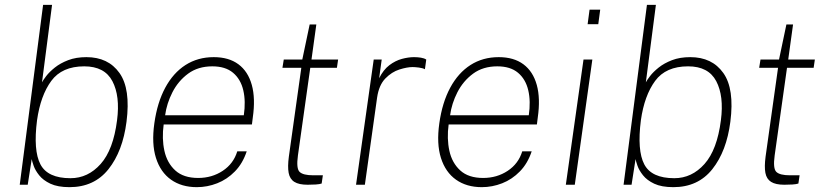

<svg xmlns="http://www.w3.org/2000/svg" viewBox="-20 -763 3406 793"><path d="M267 10Q218.5 10 188.2 -4.2Q158 -18.5 141.8 -39Q125.5 -59.5 119 -78.2Q112.5 -97 111 -106L94.5 0H61.5L158 -743H195L153.5 -423Q158 -432 171 -449Q184 -466 206.5 -484Q229 -502 261.5 -514.5Q294 -527 337 -527Q427 -527 473.5 -461.5Q520 -396 502.5 -260Q487 -138.5 428 -64.2Q369 10 267 10ZM271 -27Q343.5 -27 395.8 -85.8Q448 -144.5 463.5 -266.5Q476.5 -366.5 444.2 -427.8Q412 -489 328 -489Q236 -489 191.8 -428.8Q147.5 -368.5 133 -266.5Q117 -141.5 147 -84.2Q177 -27 271 -27Z M793 10Q730 10 686.5 -20.8Q643 -51.5 624.2 -110.5Q605.5 -169.5 617.5 -254Q629.5 -339.5 662.5 -400.8Q695.5 -462 746.2 -494.5Q797 -527 863 -527Q925 -527 964.8 -497.5Q1004.5 -468 1020 -412.2Q1035.5 -356.5 1024 -277L1020.5 -249H656Q648 -190.5 659 -140.2Q670 -90 704 -59Q738 -28 798.5 -28Q855.5 -28 900 -57.5Q944.5 -87 960 -138H999Q982.5 -88 950.2 -55Q918 -22 877 -6Q836 10 793 10ZM662 -287H987Q995.5 -344.5 984.8 -390.2Q974 -436 942.5 -462.5Q911 -489 857 -489Q798 -489 757 -458.8Q716 -428.5 692.2 -382Q668.5 -335.5 662 -287Z M1250.5 0Q1214.5 0 1195.8 -11.8Q1177 -23.5 1172.2 -49Q1167.5 -74.5 1173 -116L1224.5 -483H1146.5L1152 -517H1228.5L1259 -662H1286.5L1266.5 -517H1376.5L1371.5 -483H1261.5L1210.5 -121Q1203 -67 1217.5 -53Q1232 -39 1273.5 -39H1313.5L1308.5 -5Q1300 -2 1284 -1Q1268 0 1250.5 0Z M1450.5 0 1523.5 -517H1556.5L1546 -440Q1563.5 -475 1588.2 -493.8Q1613 -512.5 1640 -519.8Q1667 -527 1690 -527Q1704.5 -527 1718.5 -524.8Q1732.5 -522.5 1740.5 -517L1735 -477Q1726 -482 1710 -484Q1694 -486 1684 -486Q1661.5 -486 1629.8 -476Q1598 -466 1571.5 -438.8Q1545 -411.5 1537.5 -360L1487 0Z M1970 10Q1907 10 1863.5 -20.8Q1820 -51.5 1801.2 -110.5Q1782.5 -169.5 1794.5 -254Q1806.5 -339.5 1839.5 -400.8Q1872.5 -462 1923.2 -494.5Q1974 -527 2040 -527Q2102 -527 2141.8 -497.5Q2181.5 -468 2197 -412.2Q2212.5 -356.5 2201 -277L2197.5 -249H1833Q1825 -190.5 1836 -140.2Q1847 -90 1881 -59Q1915 -28 1975.5 -28Q2032.5 -28 2077 -57.5Q2121.5 -87 2137 -138H2176Q2159.5 -88 2127.2 -55Q2095 -22 2054 -6Q2013 10 1970 10ZM1839 -287H2164Q2172.5 -344.5 2161.8 -390.2Q2151 -436 2119.5 -462.5Q2088 -489 2034 -489Q1975 -489 1934 -458.8Q1893 -428.5 1869.2 -382Q1845.5 -335.5 1839 -287Z M2317 0 2390 -517H2426.5L2354 0ZM2407 -663 2415 -723H2459L2451 -663Z M2761 10Q2712.5 10 2682.2 -4.2Q2652 -18.5 2635.8 -39Q2619.5 -59.5 2613 -78.2Q2606.5 -97 2605 -106L2588.5 0H2555.5L2652 -743H2689L2647.5 -423Q2652 -432 2665 -449Q2678 -466 2700.5 -484Q2723 -502 2755.5 -514.5Q2788 -527 2831 -527Q2921 -527 2967.5 -461.5Q3014 -396 2996.5 -260Q2981 -138.5 2922 -64.2Q2863 10 2761 10ZM2765 -27Q2837.5 -27 2889.8 -85.8Q2942 -144.5 2957.5 -266.5Q2970.5 -366.5 2938.2 -427.8Q2906 -489 2822 -489Q2730 -489 2685.8 -428.8Q2641.5 -368.5 2627 -266.5Q2611 -141.5 2641 -84.2Q2671 -27 2765 -27Z M3219.5 0Q3183.5 0 3164.8 -11.8Q3146 -23.5 3141.2 -49Q3136.5 -74.5 3142 -116L3193.5 -483H3115.5L3121 -517H3197.5L3228 -662H3255.5L3235.5 -517H3345.5L3340.5 -483H3230.5L3179.5 -121Q3172 -67 3186.5 -53Q3201 -39 3242.5 -39H3282.5L3277.5 -5Q3269 -2 3253 -1Q3237 0 3219.5 0Z"/></svg>

Font: Public Sans Thin
Style: Italic
Weight: 100
Italic angle: -8°
Designer: The Public Sans project authors (U.S. Web Design System). Libre Franklin designed by Pablo Impallari and Rodrigo Fuenzal
Version: Version 2.000